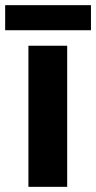

<svg xmlns="http://www.w3.org/2000/svg" viewBox="-36 -723 372 743"><path d="M224 0H74V-546H224ZM316 -703V-606H-16V-703Z"/></svg>

Font: Noto Sans Syriac Eastern
Style: Bold
Weight: 700
Designer: Patrick Giasson and the Monotype Design Team
Foundry: Monotype Imaging Inc.
Version: Version 3.001